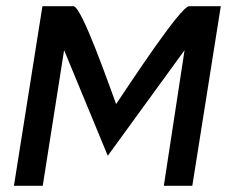

<svg xmlns="http://www.w3.org/2000/svg" viewBox="-20 -600 733 620"><path d="M25 0H118L187 -438L328 -97L576 -438L509 0H601L693 -580H591C563 -580 399 -329 355 -264C332 -325 244 -580 217 -580H117Z"/></svg>

Font: Charger Pro
Style: ExBdObl
Weight: 400
Designer: Jasper
Foundry: Cannot Into Space Fonts
Version: Version 1.09